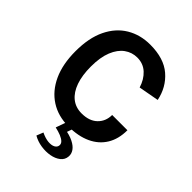

<svg xmlns="http://www.w3.org/2000/svg" viewBox="-244 -786 1121 1121"><g transform="rotate(45 316.5 -226.0)"><path d="M329 14Q243.6 14 180.3 -26.7Q117 -67.4 82 -143.4Q47.1 -219.5 47.1 -326Q47.1 -436.2 83.3 -510.8Q119.5 -585.5 183.3 -623.7Q247.1 -661.9 329 -661.9Q442.4 -661.9 506.2 -606.9Q570 -551.9 587.9 -464.1L462 -441Q446.4 -491.9 412.4 -523.5Q378.4 -555.1 329 -555.1Q285.6 -555.1 250.4 -529.8Q215.3 -504.5 194.6 -453.6Q174 -402.7 174 -326Q174 -254 192.2 -201.9Q210.4 -149.9 245 -122Q279.7 -94.1 329 -94.1Q392.3 -94.1 427.1 -127.9Q462 -161.7 462 -214H588Q588 -141.6 556.8 -90.7Q525.7 -39.8 467.6 -12.9Q409.6 14 329 14ZM234 183.6 250.5 142.1Q284.3 158.2 310.6 160.3Q337 162.4 352.8 153.7Q368.5 144.9 370 129.1Q371.3 115 360.2 104.2Q349.1 93.4 328.7 85Q308.2 76.6 280.3 70.4L319.5 -39.5L371.3 -32L336.1 67.6L320.5 37.4Q369 45 398.8 60Q428.7 75 442.1 94.6Q455.6 114.2 453.8 136.2Q451.8 165 429.1 182.7Q406.3 200.5 372.4 206.6Q338.4 212.7 301.5 207Q264.7 201.4 234 183.6Z"/></g></svg>

Font: Karla
Style: Regular
Weight: 400
Designer: Jonathan Pinhorn
Version: Version 2.004;gftools[0.9.33]